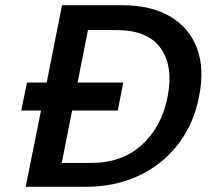

<svg xmlns="http://www.w3.org/2000/svg" viewBox="-20 -720 805 740"><path d="M84 -402H160L219 -700H450Q561 -700 635 -657Q709 -614 739 -534.5Q769 -455 747 -347Q726 -240 665 -162Q604 -84 513 -42Q422 0 310 0H79L138 -294H62ZM218 -92H328Q448 -91 525.5 -160.5Q603 -230 626 -347Q649 -465 599 -534.5Q549 -604 430 -604H319L279 -402H455L434 -294H258Z"/></svg>

Font: Albert Sans SemiBold
Style: Italic
Weight: 600
Italic angle: -11.25°
Designer: Andreas Rasmussen
Foundry: a.Foundry
Version: Version 1.025